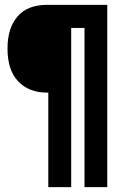

<svg xmlns="http://www.w3.org/2000/svg" viewBox="-20 -695 478 793"><path d="M179.5 78V-312.5H174.5Q99.5 -312.5 55.2 -358.8Q11 -405 11 -494.5Q11 -579.5 52.5 -627.2Q94 -675 174.5 -675H423V78H329V-579.5H274V78Z"/></svg>

Font: Anybody Condensed Regular
Style: Bold
Weight: 700
Width: 3
Designer: Tyler Finck
Foundry: Etcetera Type Company
Version: Version 1.010; ttfautohint (v1.8.3) -l 8 -r 50 -G 200 -x 14 